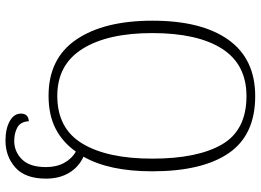

<svg xmlns="http://www.w3.org/2000/svg" viewBox="-142 -622 927 682"><g transform="rotate(90 321.0 -280.5)"><path d="M479 163Q437 163 410 148Q383 133 383 108Q383 82 410 80Q412 110 432.5 121Q453 132 480 132Q518 132 545.5 104.5Q573 77 573 19Q573 -18 558 -45.5Q543 -73 518 -87Q485 -40 436.5 -15Q388 10 320 10Q187 10 120 -88.5Q53 -187 53 -359Q53 -534 121 -629Q189 -724 321 -724Q459 -724 523.5 -630Q588 -536 588 -358Q588 -205 536 -114Q572 -98 593 -63.5Q614 -29 614 19Q614 93 574.5 128Q535 163 479 163ZM320 -21Q436 -21 489.5 -110Q543 -199 543 -358Q543 -519 492.5 -606Q442 -693 321 -693Q208 -693 152.5 -606Q97 -519 97 -358Q97 -200 153 -110.5Q209 -21 320 -21Z"/></g></svg>

Font: Noto Serif Georgian SemiCondensed ExtraLight
Style: Regular
Weight: 200
Width: 4
Designer: Monotype Design Team, Akaki Razmadze
Foundry: Google LLC
Version: Version 2.003; ttfautohint (v1.8.4.7-5d5b)